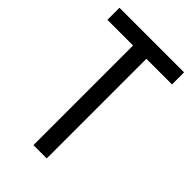

<svg xmlns="http://www.w3.org/2000/svg" viewBox="-217 -791 868 868"><g transform="rotate(45 217.0 -357.0)"><path d="M259 0H174V-637H10V-714H423V-637H259Z"/></g></svg>

Font: Noto Sans Devanagari Condensed
Style: Regular
Weight: 400
Width: 3
Designer: Jelle Bosma - Monotype Design Team
Foundry: Monotype Imaging Inc.
Version: Version 2.004; ttfautohint (v1.8.4.7-5d5b)